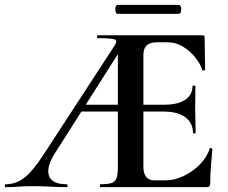

<svg xmlns="http://www.w3.org/2000/svg" viewBox="-31 -770 939 790"><path d="M-7 0Q-11 0 -11 -6Q-11 -12 -7 -12Q35 -12 69.5 -39Q104 -66 147 -132L435 -574Q454 -600 443.5 -606.5Q433 -613 371 -613Q368 -613 368 -619Q368 -625 371 -625H801Q811 -625 811 -616L813 -483Q813 -481 807.5 -480Q802 -479 801 -482Q795 -504 775 -530.5Q755 -557 724.5 -576.5Q694 -596 658 -596H616Q597 -596 584 -590.5Q571 -585 565 -573Q559 -561 559 -543V-85Q559 -66 564 -53.5Q569 -41 579 -34.5Q589 -28 605 -28H649Q687 -28 725 -46Q763 -64 792 -94Q821 -124 832 -159Q833 -162 838 -160.5Q843 -159 843 -157Q840 -128 837 -88.5Q834 -49 834 -15Q834 0 819 0H382Q380 0 380 -6Q380 -12 382 -12Q413 -12 428 -17Q443 -22 448.5 -37Q454 -52 454 -81V-589L490 -604L194 -138Q158 -80 171 -46Q184 -12 242 -12Q247 -12 247 -6Q247 0 242 0Q206 0 177 -2Q148 -4 101 -4Q66 -4 44.5 -2Q23 0 -7 0ZM290 -311 305 -339H535L542 -311ZM763 -223Q763 -264 731.5 -287.5Q700 -311 641 -311H482V-339H642Q701 -339 731 -359.5Q761 -380 761 -415Q761 -418 767 -418Q773 -418 773 -415Q773 -382 772.5 -363.5Q772 -345 772 -325Q772 -300 773 -276Q774 -252 774 -223Q774 -221 768.5 -221Q763 -221 763 -223ZM453 -713Q447 -713 444.5 -722.5Q442 -732 444.5 -741Q447 -750 453 -750H704Q711 -750 713.5 -741Q716 -732 713.5 -722.5Q711 -713 704 -713Z"/></svg>

Font: Cormorant
Style: Bold
Weight: 700
Designer: Christian Thalmann (Catharsis Fonts)
Foundry: Catharsis Fonts
Version: Version 4.000